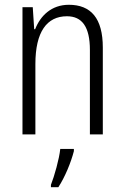

<svg xmlns="http://www.w3.org/2000/svg" viewBox="-20 -628 521 803"><path d="M268 -608C195 -608 149 -562 127 -506H123L117 -598H74V-66H128V-360C128 -495 176 -560 260 -560C323 -560 356 -516 356 -419V-66H410V-429C410 -552 360 -608 268 -608ZM289 4V-5H232C228 36 207 110 193 145V155H224C252 112 277 51 289 4Z"/></svg>

Font: Noto Sans Malayalam UI Condensed Light
Style: Regular
Weight: 300
Width: 3
Designer: Jelle Bosma - Monotype Design Team
Foundry: Monotype Imaging Inc.
Version: Version 2.104